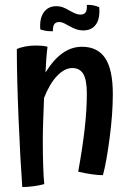

<svg xmlns="http://www.w3.org/2000/svg" viewBox="-20 -719 533 776"><path d="M153 -151Q153 -98 154.5 -49.5Q156 -1 159 25Q142 30 117 33.5Q92 37 70 37Q62 -72 55 -239.5Q48 -407 48 -521Q61 -527 82 -531Q103 -535 124 -535Q137 -535 149 -534Q161 -533 172 -530Q169 -506 167 -479.5Q165 -453 164 -426Q196 -478 232.5 -504Q269 -530 311 -530Q375 -530 405.5 -483.5Q436 -437 436 -339Q436 -259 423 -160.5Q410 -62 396 -11Q377 -11 352 -14.5Q327 -18 296 -25Q314 -124 322.5 -200.5Q331 -277 331 -340Q331 -395 317 -419.5Q303 -444 272 -444Q241 -444 210.5 -412Q180 -380 158 -323Q156 -273 154.5 -229.5Q153 -186 153 -151ZM263 -675Q280 -666 288.5 -663Q297 -660 305 -660Q320 -660 326 -669Q332 -678 331 -699Q345 -700 357 -697.5Q369 -695 381 -690Q385 -645 368 -620.5Q351 -596 316 -596Q303 -596 290 -600Q277 -604 256 -616Q240 -625 233 -627.5Q226 -630 219 -630Q205 -630 199 -620.5Q193 -611 194 -593Q182 -592 168.5 -594Q155 -596 143 -600Q139 -643 156.5 -668.5Q174 -694 208 -694Q220 -694 231.5 -690.5Q243 -687 263 -675Z"/></svg>

Font: Atma Medium
Style: Regular
Weight: 500
Designer: Gregori Vincens, Jeremie Hornus, Riccardo Olocco, Yoann Minet.
Foundry: black foundry
Version: Version 1.101;PS 1.100;hotconv 1.0.86;makeotf.lib2.5.63406